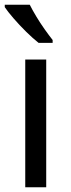

<svg xmlns="http://www.w3.org/2000/svg" viewBox="-21 -786 299 806"><path d="M173 0H85V-536H173ZM104 -766Q115 -744 131.5 -716.5Q148 -689 166.5 -663Q185 -637 200 -618V-606H141Q118 -624 89 -652.5Q60 -681 35.5 -709.5Q11 -738 -1 -756V-766Z"/></svg>

Font: Noto Sans Lepcha
Style: Regular
Weight: 400
Designer: Monotype Design Team
Foundry: Monotype Imaging Inc.
Version: Version 2.006; ttfautohint (v1.8.4.7-5d5b)